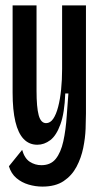

<svg xmlns="http://www.w3.org/2000/svg" viewBox="-20 -548 364 711"><path d="M137 143Q111.3 143 85.8 135.5Q60.3 128 40.8 111.5Q21.3 95 13 67.7L62 7Q71 38.7 90.5 51.2Q110 63.7 133.3 63.7Q167.7 63.7 186.5 40.2Q205.3 16.7 214.5 -24.8Q223.7 -66.3 227.3 -121L233.3 -202H221.7Q219 -129.3 203.8 -87.7Q188.7 -46 166.2 -29Q143.7 -12 118.3 -12Q88 -12 67.7 -33.2Q47.3 -54.3 37 -97.3Q26.7 -140.3 26.7 -205V-528H115.3V-212Q115.3 -150.7 123.3 -121.3Q131.3 -92 150.7 -92Q166 -92 177 -108Q188 -124 195.3 -152.2Q202.7 -180.3 206.3 -216.3Q210 -252.3 210 -292.7V-528H298.3V-128Q298.3 -105.3 297 -71.2Q295.7 -37 288.2 -0.2Q280.7 36.7 263.5 69.3Q246.3 102 215.8 122.5Q185.3 143 137 143Z"/></svg>

Font: Bricolage Grotesque 96pt ExtraBold Condensed
Style: Regular
Weight: 800
Width: 3
Version: Version 1.001;gftools[0.9.33.dev8+g029e19f]